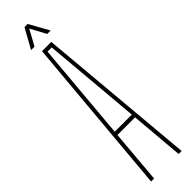

<svg xmlns="http://www.w3.org/2000/svg" viewBox="-322 -923 907 907"><g transform="rotate(-45 132.0 -469.5)"><path d="M30 0 101 -800H163L234 0H214L191 -268H73L50 0ZM75 -288H189L174 -462L146 -780H118L90 -461ZM68 -840 123 -939H144L199 -840H176L134 -918L91 -840Z"/></g></svg>

Font: Big Shoulders Display SC Thin
Style: Regular
Weight: 100
Designer: Patric King
Foundry: XO Type Co
Version: Version 2.002